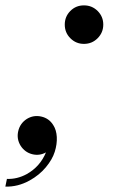

<svg xmlns="http://www.w3.org/2000/svg" viewBox="-145 -566 430 718"><path d="M26.9 3.9Q4.9 57.1 -44.9 85Q-80.6 104.5 -119.1 103L-125 131.8Q-78.1 133.3 -34.2 108.9Q2 88.9 26.4 59.6Q50.8 30.3 59.8 1.5Q68.8 -27.3 67.4 -53.7Q65.9 -80.1 54.2 -98.1Q38.6 -123.5 9.5 -130.1Q-19.5 -136.7 -44.9 -121.1Q-70.3 -104.5 -76.9 -75.4Q-83.5 -46.4 -67.9 -21Q-52.2 3.4 -25.1 10.5Q2 17.6 26.9 3.9ZM97.2 -474.1Q97.2 -503.9 117.9 -524.9Q138.7 -545.9 168.9 -545.9Q199.2 -545.9 220.2 -524.9Q241.2 -503.9 241.2 -474.1Q241.2 -444.3 220.2 -423.1Q199.2 -401.9 168.9 -401.9Q139.2 -401.9 118.2 -422.9Q97.2 -443.8 97.2 -474.1Z"/></svg>

Font: Fin Serif Display
Style: Italic
Weight: 400
Italic angle: -12°
Designer: J. Blake Harris
Version: Version 1.006;FEAKit 1.0